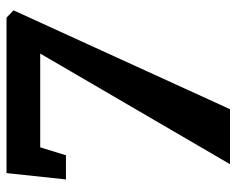

<svg xmlns="http://www.w3.org/2000/svg" viewBox="-90 -652 743 604"><g transform="rotate(-90 282.0 -349.5)"><path d="M68 2 416 -595H121L96 -514H20L40 -701H529L552 -679L241 2Z"/></g></svg>

Font: Wittgenstein Extrabold
Style: Regular
Weight: 800
Designer: Jörg Drees
Foundry: Jörg Drees
Version: Version 1.303; ttfautohint (v1.8.4.7-5d5b)